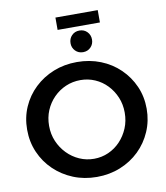

<svg xmlns="http://www.w3.org/2000/svg" viewBox="-105 -1086 1018 1180"><g transform="rotate(-10 404.5 -495.5)"><path d="M404 -708Q483 -708 551 -681Q619 -654 669.5 -605Q720 -556 748.5 -491.5Q777 -427 777 -351Q777 -276 748.5 -210Q720 -144 669.5 -95Q619 -46 551 -18.5Q483 9 404 9Q325 9 257.5 -18.5Q190 -46 139 -95Q88 -144 59.5 -209.5Q31 -275 31 -351Q31 -427 59.5 -492Q88 -557 139 -605.5Q190 -654 257.5 -681Q325 -708 404 -708ZM406 -595Q357 -595 314 -576.5Q271 -558 238 -524.5Q205 -491 186.5 -447Q168 -403 168 -351Q168 -299 187 -254.5Q206 -210 239 -176Q272 -142 315 -123Q358 -104 406 -104Q454 -104 496.5 -123Q539 -142 571 -176Q603 -210 621.5 -254.5Q640 -299 640 -351Q640 -403 621.5 -447Q603 -491 571 -524.5Q539 -558 496.5 -576.5Q454 -595 406 -595ZM453 -896Q482 -896 501 -876.5Q520 -857 520 -828Q520 -800 501 -780.5Q482 -761 453 -761Q424 -761 405 -780.5Q386 -800 386 -828Q386 -857 405 -876.5Q424 -896 453 -896ZM322 -1000H586V-923H322Z"/></g></svg>

Font: Alexandria Medium
Style: Regular
Weight: 500
Designer: Mohamed Gaber
Foundry: Kief Type Foundry
Version: Version 5.100